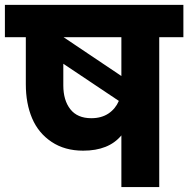

<svg xmlns="http://www.w3.org/2000/svg" viewBox="-37 -760 765 780"><path d="M334 -279.8Q375 -279.8 403.6 -298.8Q432.1 -317.9 445.8 -350.1L220.2 -501V-413.1Q220.2 -352.5 248.8 -316.2Q277.3 -279.8 334 -279.8ZM456.1 -451.2V-608.9H221.2ZM-17.1 -608.9V-740.2H708V-608.9H609.9V0H456.1V-210Q404.8 -147.9 300.8 -147.9Q226.1 -147.9 172.6 -183.6Q119.1 -219.2 93.5 -279.3Q67.9 -339.4 67.9 -418V-608.9Z"/></svg>

Font: SVN-Poppins
Style: Bold
Weight: 700
Designer: Ninad Kale (Devanagari), Jonny Pinhorn (Latin)
Foundry: Indian Type Foundry
Version: Version 3.200;PS 1.000;hotconv 16.6.54;makeotf.lib2.5.65590